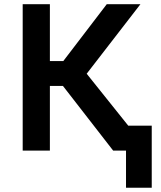

<svg xmlns="http://www.w3.org/2000/svg" viewBox="-20 -720 772 918"><path d="M582.5 177.5V0H547.5V-119H705.5V177.5ZM521 0 236 -367 490.5 -700H651.5L394.5 -367.5L688.5 0ZM88.5 0V-700H218.5V-428H349V-309H218.5V0Z"/></svg>

Font: Geologica Cursive Medium
Style: Regular
Weight: 500
Designer: Sindre Bremnes, Frode Helland
Foundry: Monokrom Skriftforlag AS
Version: Version 1.010;gftools[0.9.28]